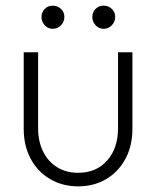

<svg xmlns="http://www.w3.org/2000/svg" viewBox="-20 -650 553 680"><path d="M257 10Q201 10 157 -16Q113 -42 88.5 -88Q64 -134 64 -194V-465H115V-196Q115 -149 132.5 -113.5Q150 -78 182 -58Q214 -38 257 -38Q321 -38 359.5 -81.5Q398 -125 398 -196V-465H449V-194Q449 -134 424.5 -88Q400 -42 356.5 -16Q313 10 257 10ZM167 -548Q150 -548 138.5 -560.5Q127 -573 127 -590Q127 -607 138.5 -618.5Q150 -630 167 -630Q184 -630 196 -618.5Q208 -607 208 -590Q208 -573 196 -560.5Q184 -548 167 -548ZM347 -548Q330 -548 318.5 -560.5Q307 -573 307 -590Q307 -607 318.5 -618.5Q330 -630 347 -630Q364 -630 376 -618.5Q388 -607 388 -590Q388 -573 376 -560.5Q364 -548 347 -548Z"/></svg>

Font: Outfit Thin ExtraLight
Style: Regular
Weight: 250
Version: Version 1.100;gftools[0.9.27]